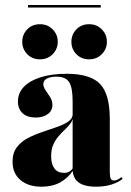

<svg xmlns="http://www.w3.org/2000/svg" viewBox="-20 -718 513 750"><path d="M263.7 -209.7V-321.8Q263.7 -375.8 250 -397.2Q236.3 -418.5 200.8 -418.5Q176.6 -418.5 162.9 -410.9Q149.2 -403.2 149.2 -389.5Q149.2 -378.2 158.1 -365.3Q166.9 -352.4 175.8 -338.7Q184.7 -325 184.7 -308.1Q184.7 -285.5 166.5 -272.2Q148.4 -258.9 119.4 -258.9Q86.3 -258.9 68.1 -275.8Q50 -292.7 50 -321.8Q50 -354.8 73.4 -379Q96.8 -403.2 139.5 -416.5Q182.3 -429.8 240.3 -429.8Q332.3 -429.8 370.6 -390.3Q408.9 -350.8 408.9 -253.2V-209.7ZM142.7 11.3Q90.3 11.3 59.7 -14.9Q29 -41.1 29 -86.3Q29 -121 46 -143.1Q62.9 -165.3 89.5 -179Q116.1 -192.7 146.4 -202.8Q176.6 -212.9 203.2 -222.2Q229.8 -231.5 247.2 -243.5Q264.5 -255.6 264.5 -275.8L265.3 -260.5Q262.9 -245.2 253.6 -233.5Q244.4 -221.8 232.3 -210.5Q220.2 -199.2 208.1 -185.1Q196 -171 187.9 -152.4Q179.8 -133.9 179.8 -108.1Q179.8 -76.6 192.7 -59.7Q205.6 -42.7 230.6 -42.7Q241.9 -42.7 250.4 -47.6Q258.9 -52.4 266.1 -62.9V-53.2Q245.2 -21.8 214.5 -5.2Q183.9 11.3 142.7 11.3ZM408.9 -45.2Q408.9 -27.4 412.5 -20.2Q416.1 -12.9 425 -12.9Q432.3 -12.9 439.5 -16.5Q446.8 -20.2 454.8 -26.6L458.9 -19.4Q441.1 -4.8 414.5 3.2Q387.9 11.3 355.6 11.3Q308.9 11.3 286.3 -6Q263.7 -23.4 263.7 -58.1V-209.7H408.9ZM328.2 -486.3Q297.6 -486.3 278.2 -506.5Q258.9 -526.6 258.9 -554.8Q258.9 -583.1 278.2 -603.2Q297.6 -623.4 328.2 -623.4Q358.1 -623.4 377.8 -603.2Q397.6 -583.1 397.6 -554.8Q397.6 -526.6 377.8 -506.5Q358.1 -486.3 328.2 -486.3ZM136.3 -486.3Q105.6 -486.3 86.3 -506.5Q66.9 -526.6 66.9 -554.8Q66.9 -583.1 86.3 -603.2Q105.6 -623.4 136.3 -623.4Q166.1 -623.4 185.9 -603.2Q205.6 -583.1 205.6 -554.8Q205.6 -526.6 185.9 -506.5Q166.1 -486.3 136.3 -486.3ZM89.5 -688.7V-698.4H373.4V-688.7Z"/></svg>

Font: Playfair 144pt SemiCondensed Black
Style: Regular
Weight: 900
Width: 4
Designer: Claus Eggers Sørensen
Foundry: Claus Eggers Sørensen
Version: Version 2.203